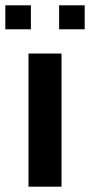

<svg xmlns="http://www.w3.org/2000/svg" viewBox="-49 -701 338 721"><path d="M58 0V-500H182V0ZM173 -591V-681H269V-591ZM-29 -591V-681H67V-591Z"/></svg>

Font: Cabin VF Beta
Style: Regular
Weight: 400
Designer: Pablo Impallari
Foundry: Pablo Impallari. http://www.impallari.com Igino Marini. http://www.ikern.com
Version: Version 2.200